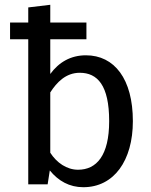

<svg xmlns="http://www.w3.org/2000/svg" viewBox="-20 -770 632 802"><path d="M22 -606H98V0H179L188 -58C224 -14 270 12 328 12C456 12 535 -99 535 -264C535 -440 458 -539 339 -539C275 -539 226 -510 190 -461V-606H341V-676H190V-750L98 -739V-676H22ZM313 -466C387 -466 436 -414 436 -264C436 -120 383 -61 306 -61C259 -61 217 -90 190 -132V-384C217 -426 255 -466 313 -466Z"/></svg>

Font: FiraGO Unicode
Style: Regular
Weight: 400
Designer: bBox Type
Foundry: bBox Type GmbH
Version: Version 1.001;PS 001.001;hotconv 1.0.88;makeotf.lib2.5.64775